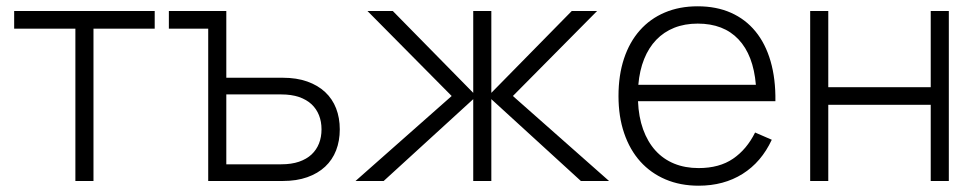

<svg xmlns="http://www.w3.org/2000/svg" viewBox="-20 -575 3104 610"><path d="M219.5 0V-484H25V-540H471.5V-484H277V0Z M641.5 -484H516.5V-540H699V-328H878.5Q922.5 -328 956.2 -316Q990 -304 1013 -282.5Q1036 -261 1047.8 -230.8Q1059.5 -200.5 1059.5 -164Q1059.5 -127.5 1047.8 -97.2Q1036 -67 1013 -45.5Q990 -24 956.2 -12Q922.5 0 878.5 0H641.5ZM873.5 -53Q906 -53 930 -61.2Q954 -69.5 969.8 -84.2Q985.5 -99 993.5 -119.2Q1001.5 -139.5 1001.5 -164Q1001.5 -188.5 993.5 -208.8Q985.5 -229 969.8 -243.8Q954 -258.5 930 -266.8Q906 -275 873.5 -275H699V-53Z M1483.5 -260 1199 0H1109.5L1415 -270L1147.5 -540H1228L1483.5 -280V-540H1541V-280L1796.5 -540H1877L1609.5 -270L1915 0H1825.5L1541 -260V0H1483.5Z M2199.5 -41Q2265.5 -41 2309 -70.8Q2352.5 -100.5 2379 -154L2432 -131Q2399 -60 2339.2 -22.5Q2279.5 15 2199.5 15Q2141.5 15 2094.5 -5Q2047.5 -25 2014.2 -62Q1981 -99 1963 -151.8Q1945 -204.5 1945 -270Q1945 -336 1962.5 -388.8Q1980 -441.5 2012.8 -478.5Q2045.5 -515.5 2092 -535.2Q2138.5 -555 2196.5 -555Q2256 -555 2302.2 -534.5Q2348.5 -514 2380.2 -475.2Q2412 -436.5 2428.2 -380.5Q2444.5 -324.5 2443.5 -253.5H2007Q2009 -203.5 2023.2 -164Q2037.5 -124.5 2062.2 -97Q2087 -69.5 2121.8 -55.2Q2156.5 -41 2199.5 -41ZM2381.5 -305.5Q2373.5 -400 2326.2 -450Q2279 -500 2196.5 -500Q2155.5 -500 2122.2 -486.8Q2089 -473.5 2065 -448.5Q2041 -423.5 2026.5 -387.5Q2012 -351.5 2008 -305.5Z M2554 0V-540H2611.5V-298H2937V-540H2994.5V0H2937V-242H2611.5V0Z"/></svg>

Font: Vela Sans Light
Style: Regular
Weight: 300
Designer: Principal design: Mikhail Sharanda - project Manrope.
Design modification: Ravid Balaliev
Foundry: Mikhail Sharanda
Version: Version 1.001